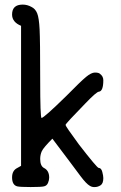

<svg xmlns="http://www.w3.org/2000/svg" viewBox="-20 -792 515 814"><path d="M156.2 -292Q166 -292 261.7 -385.7Q322.3 -447.3 344.7 -465.8Q367.2 -484.4 382.3 -484.4Q397.5 -484.4 403.3 -479.5Q418 -468.8 418 -452.1Q418 -405.3 399.4 -403.3Q399.4 -403.3 399.4 -403.3Q389.6 -403.3 341.8 -353.5Q257.8 -267.6 257.8 -262.2Q257.8 -256.8 314.5 -179.7Q391.6 -80.1 398.4 -80.1Q409.2 -80.1 413.6 -63.5Q418 -46.9 418 -37.1Q418 -13.7 406.2 -6.3Q394.5 1 382.8 1Q371.1 2 361.3 -3.9Q345.7 -12.7 321.3 -45.4Q296.9 -78.1 275.4 -106.9Q253.9 -135.7 202.1 -204.1Q164.1 -166 157.2 -150.9Q150.4 -135.7 150.4 -118.2Q150.4 -88.9 166 -80.1Q188.5 -69.3 188.5 -39.1Q188.5 -28.3 183.6 -16.6Q178.7 -4.9 167 -2Q155.3 1 109.9 1Q64.5 1 52.7 -2Q31.2 -7.8 31.2 -40Q31.2 -69.3 53.7 -80.1Q59.6 -83 69.3 -88.9V-682.6Q31.2 -698.2 31.2 -730.5Q31.2 -772.5 76.2 -772.5Q95.7 -772.5 113.3 -762.7Q129.9 -754.9 137.7 -735.4Q145.5 -715.8 147.9 -667.5Q150.4 -619.1 150.4 -455.6Q150.4 -292 156.2 -292Z"/></svg>

Font: Semi-Sweet
Style: Book
Weight: 400
Designer: Walter E Stewart
Version: 0.5